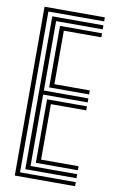

<svg xmlns="http://www.w3.org/2000/svg" viewBox="-90 -848 534 896"><g transform="rotate(10 177.0 -400.0)"><path d="M46.5 0V-800H332.2V-781H68V-19H332.2V0ZM133 -75.5V-376.5H322.2V-357.5H154.5V-94.5H332.2V-75.5ZM89.8 -37.8V-762.2H332.2V-743.2H111.2V-414.2H322.2V-395.2H111.2V-56.8H332.2V-37.8ZM133 -433V-724.5H332.2V-705.5H154.5V-452H322.2V-433Z"/></g></svg>

Font: Big Shoulders Inline Display Thin
Style: Bold
Weight: 700
Version: Version 2.002